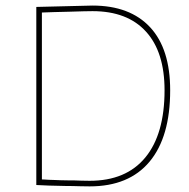

<svg xmlns="http://www.w3.org/2000/svg" viewBox="-20 -662 677 687"><path d="M311 -642.1Q445.3 -642.1 517.6 -564Q588.9 -486.8 588.9 -338.9Q588.9 -171.9 515.1 -83.5Q441.4 4.9 300.8 4.9Q283.7 4.9 267.1 4.4Q258.3 3.9 240 3.7Q221.7 3.4 212.4 3.4Q173.3 2.4 154.3 2Q150.9 2 109.9 0V-637.2ZM300.8 -15.1Q431.2 -15.1 500 -98.6Q568.8 -182.1 568.8 -338.9Q568.8 -476.1 502.4 -548.8Q436 -622.1 311 -622.1Q294.9 -622.1 279.3 -621.6Q255.9 -621.1 228 -620.1L172.4 -618.7Q144.5 -618.2 129.9 -617.2V-20Q133.3 -20 140.9 -19.5Q148.4 -19 156.2 -18.6Q164.1 -18.1 171.4 -18.1Q179.7 -17.6 197 -17.1Q214.4 -16.6 223.1 -16.6Q231.4 -16.6 247.3 -16.4Q263.2 -16.1 270.5 -15.6Q284.7 -15.1 300.8 -15.1Z"/></svg>

Font: Datalegreya
Style: Gradient
Weight: 400
Designer: Figs Lab
Foundry: Figs Lab
Version: Version 1.002;PS 001.002;hotconv 1.0.70;makeotf.lib2.5.58329